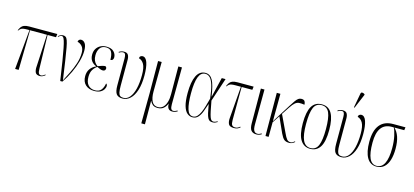

<svg xmlns="http://www.w3.org/2000/svg" viewBox="-77 -1436 4978 2306"><g transform="rotate(15 2411.5 -283.0)"><path d="M99 0 145 -495H119Q86 -495 67.5 -491.5Q49 -488 37.5 -479Q26 -470 14 -454L9 -457Q20 -482 32.5 -499.5Q45 -517 67.5 -526.5Q90 -536 130 -536H480L475 -495H370L380 -84Q380 -36 390 -20.5Q400 -5 420 -5Q431 -5 444 -12.5Q457 -20 467 -30L473 -23Q441 6 407 6Q362 6 349.5 -23.5Q337 -53 341 -98L362 -495H152L143 0Z M660 0Q639 -143 623.5 -238Q608 -333 596.5 -391Q585 -449 575.5 -478.5Q566 -508 557 -518Q548 -528 538 -528Q521 -528 497 -506L492 -513Q505 -524 519 -531.5Q533 -539 553 -539Q572 -539 585 -530Q598 -521 608.5 -492.5Q619 -464 629.5 -406.5Q640 -349 654.5 -254Q669 -159 689 -16Q716 -68 747 -130Q778 -192 800 -259Q822 -326 822 -393Q822 -446 797 -474Q772 -502 739 -509Q740 -525 750 -534.5Q760 -544 774 -544Q806 -544 825.5 -514.5Q845 -485 845 -425Q845 -364 824.5 -290.5Q804 -217 768.5 -142Q733 -67 687 0Z M1083 10Q1016 10 975 -27.5Q934 -65 934 -135Q934 -188 960 -224.5Q986 -261 1030 -280V-283Q992 -298 970 -328.5Q948 -359 948 -405Q948 -450 967.5 -480.5Q987 -511 1019 -527Q1051 -543 1090 -543Q1153 -543 1183 -512Q1213 -481 1213 -441Q1213 -423 1204 -412Q1195 -401 1176 -401Q1176 -467 1156.5 -500Q1137 -533 1088 -533Q1037 -533 1012.5 -497.5Q988 -462 988 -409Q988 -370 999 -345.5Q1010 -321 1023.5 -307.5Q1037 -294 1046 -288Q1106 -312 1139 -313Q1144 -310 1149 -303.5Q1154 -297 1154 -286Q1154 -274 1145.5 -264.5Q1137 -255 1120 -255Q1106 -255 1090.5 -260.5Q1075 -266 1047 -279Q1021 -264 997.5 -229Q974 -194 974 -137Q974 -69 1005.5 -34.5Q1037 0 1090 0Q1140 0 1165.5 -30.5Q1191 -61 1200 -114Q1215 -108 1215 -85Q1215 -69 1203 -46.5Q1191 -24 1162 -7Q1133 10 1083 10Z M1437 10Q1382 10 1359 -20Q1336 -50 1336 -127V-464Q1336 -496 1328.5 -512Q1321 -528 1301 -528Q1287 -528 1275.5 -523.5Q1264 -519 1251 -511L1247 -519Q1262 -529 1277.5 -534Q1293 -539 1310 -539Q1349 -539 1362.5 -515.5Q1376 -492 1376 -455V-132Q1376 -79 1382 -51Q1388 -23 1402.5 -12Q1417 -1 1443 -1Q1489 -1 1522 -41Q1555 -81 1572.5 -153Q1590 -225 1590 -322Q1590 -415 1566 -457Q1542 -499 1502 -509Q1503 -528 1515 -536Q1527 -544 1539 -544Q1580 -544 1600 -485Q1620 -426 1620 -324Q1620 -216 1596 -141.5Q1572 -67 1530 -28.5Q1488 10 1437 10Z M1732 239 1735 -134 1733 -536H1778L1775 -166Q1775 -90 1798 -45.5Q1821 -1 1872 -1Q1912 -1 1937.5 -26.5Q1963 -52 1975.5 -95.5Q1988 -139 1987 -193L1985 -536H2030L2027 -78Q2027 -37 2036 -21Q2045 -5 2064 -5Q2072 -5 2083.5 -8.5Q2095 -12 2113 -22L2118 -14Q2087 6 2053 6Q1988 6 1989 -74H1987Q1972 -36 1944.5 -13Q1917 10 1873 10Q1829 10 1807 -11.5Q1785 -33 1777 -53H1776L1777 239Z M2304 10Q2268 10 2238.5 -15.5Q2209 -41 2192 -99.5Q2175 -158 2175 -257Q2175 -396 2211.5 -471Q2248 -546 2321 -546Q2380 -546 2412 -488Q2444 -430 2464 -291H2466L2525 -536H2572L2475 -243Q2489 -166 2499 -119Q2509 -72 2518 -47.5Q2527 -23 2537.5 -14Q2548 -5 2563 -5Q2574 -5 2588 -10.5Q2602 -16 2611 -22L2615 -14Q2603 -6 2588 0Q2573 6 2555 6Q2535 6 2520.5 -0.5Q2506 -7 2495 -27.5Q2484 -48 2474.5 -88Q2465 -128 2454 -194H2453Q2436 -141 2418 -94Q2400 -47 2373.5 -18.5Q2347 10 2304 10ZM2308 -1Q2338 -1 2359.5 -23Q2381 -45 2397.5 -82Q2414 -119 2427.5 -165.5Q2441 -212 2454 -262Q2442 -365 2424 -424.5Q2406 -484 2381 -509.5Q2356 -535 2323 -535Q2267 -535 2241 -468Q2215 -401 2215 -266Q2215 -139 2236 -70Q2257 -1 2308 -1Z M2820 6Q2766 6 2752 -23.5Q2738 -53 2742 -98L2774 -495H2709Q2676 -495 2657.5 -491.5Q2639 -488 2627.5 -479Q2616 -470 2604 -454L2599 -457Q2610 -482 2622.5 -499.5Q2635 -517 2657.5 -526.5Q2680 -536 2720 -536H2921L2916 -495H2783L2781 -84Q2781 -37 2793 -21Q2805 -5 2833 -5Q2853 -5 2867.5 -13.5Q2882 -22 2891 -30L2897 -23Q2880 -8 2862.5 -1Q2845 6 2820 6Z M3101 10Q3057 10 3035 -16Q3013 -42 3013 -105L3011 -536H3056L3054 -101Q3054 -75 3057.5 -52.5Q3061 -30 3073.5 -15.5Q3086 -1 3112 -1Q3132 -1 3160 -18L3165 -10Q3152 -1 3135.5 4.5Q3119 10 3101 10Z M3212 0 3209 -536H3254L3252 -194L3397 -425Q3424 -468 3442.5 -494Q3461 -520 3477.5 -531.5Q3494 -543 3515 -543Q3546 -543 3556.5 -525.5Q3567 -508 3567 -484Q3527 -490 3500.5 -488.5Q3474 -487 3450.5 -467.5Q3427 -448 3396 -401L3335 -308L3434 -99Q3458 -46 3475.5 -25.5Q3493 -5 3522 -5Q3535 -5 3547 -12.5Q3559 -20 3571 -30L3576 -23Q3560 -9 3543.5 -1.5Q3527 6 3506 6Q3465 6 3443 -13Q3421 -32 3398 -81L3312 -272L3252 -181L3251 0Z M3769 10Q3690 10 3647.5 -57Q3605 -124 3605 -267Q3605 -406 3645 -474.5Q3685 -543 3771 -543Q3853 -543 3893 -473.5Q3933 -404 3933 -267Q3933 -122 3891 -56Q3849 10 3769 10ZM3770 0Q3838 0 3865 -65.5Q3892 -131 3892 -267Q3892 -406 3864.5 -469.5Q3837 -533 3769 -533Q3700 -533 3672.5 -469.5Q3645 -406 3645 -267Q3645 -130 3675 -65Q3705 0 3770 0Z M4157 10Q4102 10 4079 -20Q4056 -50 4056 -127V-464Q4056 -496 4048.5 -512Q4041 -528 4021 -528Q4007 -528 3995.5 -523.5Q3984 -519 3971 -511L3967 -519Q3982 -529 3997.5 -534Q4013 -539 4030 -539Q4069 -539 4082.5 -515.5Q4096 -492 4096 -455V-132Q4096 -79 4102 -51Q4108 -23 4122.5 -12Q4137 -1 4163 -1Q4209 -1 4242 -41Q4275 -81 4292.5 -153Q4310 -225 4310 -322Q4310 -415 4286 -457Q4262 -499 4222 -509Q4223 -528 4235 -536Q4247 -544 4259 -544Q4300 -544 4320 -485Q4340 -426 4340 -324Q4340 -216 4316 -141.5Q4292 -67 4250 -28.5Q4208 10 4157 10ZM4157 -605 4149 -608 4181 -783Q4184 -805 4200 -804.5Q4216 -804 4232 -792V-783Z M4592 10Q4515 10 4474.5 -59.5Q4434 -129 4434 -257Q4434 -396 4490.5 -466Q4547 -536 4657 -536H4809L4804 -499H4681Q4720 -462 4740.5 -402.5Q4761 -343 4761 -255Q4761 -176 4743 -116.5Q4725 -57 4687.5 -23.5Q4650 10 4592 10ZM4592 1Q4656 1 4688 -63.5Q4720 -128 4720 -253Q4720 -335 4705.5 -401.5Q4691 -468 4673 -499H4648Q4562 -499 4518 -439Q4474 -379 4474 -256Q4474 -126 4503 -62.5Q4532 1 4592 1Z"/></g></svg>

Font: Noto Serif Display ExtraCondensed ExtraLight
Style: Regular
Weight: 200
Width: 2
Designer: Monotype Design Team
Foundry: Monotype Imaging Inc.
Version: Version 2.009